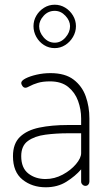

<svg xmlns="http://www.w3.org/2000/svg" viewBox="-20 -788 463 814"><path d="M174 6Q116 6 75.5 -26.5Q35 -59 35 -126Q35 -179 64.5 -207.5Q94 -236 146.5 -247Q199 -258 268 -258H324V-286Q324 -324 311 -360Q298 -396 269 -419.5Q240 -443 192 -443Q161 -443 140 -436.5Q119 -430 106.5 -423Q94 -416 88 -416Q80 -416 75 -423.5Q70 -431 70 -436Q70 -446 88.5 -455.5Q107 -465 135.5 -471.5Q164 -478 194 -478Q256 -478 292 -450.5Q328 -423 343.5 -379.5Q359 -336 359 -286V-18Q359 -11 354.5 -5.5Q350 0 342 0Q335 0 329.5 -5.5Q324 -11 324 -18V-70Q299 -41 261.5 -17.5Q224 6 174 6ZM173 -29Q211 -29 245.5 -47.5Q280 -66 302 -92Q324 -118 324 -139V-223H269Q218 -223 172.5 -217Q127 -211 98.5 -190.5Q70 -170 70 -126Q70 -76 100 -52.5Q130 -29 173 -29ZM212 -584Q187 -584 166.5 -597Q146 -610 134 -631.5Q122 -653 122 -677Q122 -701 134 -721.5Q146 -742 166.5 -755Q187 -768 212 -768Q236 -768 256.5 -755.5Q277 -743 289.5 -722Q302 -701 302 -677Q302 -653 289.5 -631.5Q277 -610 256.5 -597Q236 -584 212 -584ZM212 -607Q238 -607 257.5 -629Q277 -651 277 -677Q277 -700 257.5 -721Q238 -742 212 -742Q184 -742 165 -721Q146 -700 146 -677Q146 -651 165.5 -629Q185 -607 212 -607Z"/></svg>

Font: Dosis ExtraLight
Style: Regular
Weight: 250
Designer: EdgarTolentino, PabloImpallari, IginoMarini
Foundry: EdgarTolentino, PabloImpallari, IginoMarini
Version: Version 3.001; ttfautohint (v1.8.2)